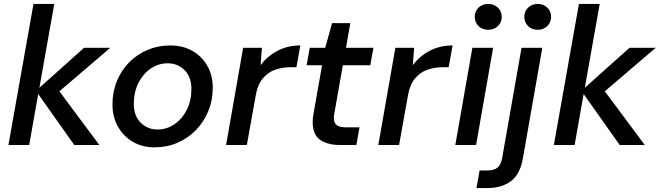

<svg xmlns="http://www.w3.org/2000/svg" viewBox="-20 -740 3368 980"><path d="M23 0 151 -720H257L181 -292L409 -496H543L283 -274L487 0H359L175 -260L129 0Z M769 12Q706 12 657.5 -16.5Q609 -45 581.5 -94.5Q554 -144 554 -207Q554 -271 576.5 -326Q599 -381 639.5 -422Q680 -463 733.5 -485.5Q787 -508 849 -508Q913 -508 961.5 -480.5Q1010 -453 1038 -404.5Q1066 -356 1066 -292Q1066 -228 1043 -172.5Q1020 -117 979.5 -75.5Q939 -34 885.5 -11Q832 12 769 12ZM783 -79Q832 -79 871.5 -106.5Q911 -134 934 -180.5Q957 -227 957 -286Q957 -348 921.5 -382.5Q886 -417 837 -417Q788 -417 748.5 -389.5Q709 -362 686 -315.5Q663 -269 663 -210Q663 -148 698.5 -113.5Q734 -79 783 -79Z M1134 0 1221 -496H1317L1310 -407Q1344 -453 1396 -480.5Q1448 -508 1513 -508L1493 -397H1464Q1420 -397 1383 -383.5Q1346 -370 1320 -338Q1294 -306 1285 -251L1240 0Z M1716 0Q1651 0 1613.5 -26.5Q1576 -53 1576 -117Q1576 -139 1581 -164L1624 -407H1545L1561 -496H1640L1675 -622H1768L1746 -496H1886L1870 -407H1730L1687 -164Q1684 -150 1684 -139Q1684 -112 1699 -101Q1714 -90 1749 -90H1815L1799 0Z M1911 0 1998 -496H2094L2087 -407Q2121 -453 2173 -480.5Q2225 -508 2290 -508L2270 -397H2241Q2197 -397 2160 -383.5Q2123 -370 2097 -338Q2071 -306 2062 -251L2017 0Z M2472 -588Q2442 -588 2422.5 -607Q2403 -626 2403 -654Q2403 -682 2422.5 -701Q2442 -720 2472 -720Q2502 -720 2521.5 -701Q2541 -682 2541 -654Q2541 -626 2521.5 -607Q2502 -588 2472 -588ZM2304 0 2391 -496H2497L2410 0Z M2725 -588Q2695 -588 2675.5 -607Q2656 -626 2656 -654Q2656 -682 2675.5 -701Q2695 -720 2725 -720Q2754 -720 2773.5 -701Q2793 -682 2793 -654Q2793 -626 2773.5 -607Q2754 -588 2725 -588ZM2412 220 2428 130H2467Q2502 130 2519.5 115.5Q2537 101 2543 67L2642 -496H2748L2649 68Q2635 149 2588 184.5Q2541 220 2467 220Z M2807 0 2935 -720H3041L2965 -292L3193 -496H3327L3067 -274L3271 0H3143L2959 -260L2913 0Z"/></svg>

Font: Ultramarine Medium
Style: Italic
Weight: 500
Italic angle: -10°
Designer: Colophon Foundry, Jonny Pinhorn
Foundry: Colophon Foundry
Version: Version 1.200; ttfautohint (v1.8.3)